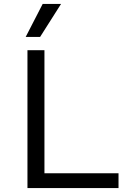

<svg xmlns="http://www.w3.org/2000/svg" viewBox="-20 -952 690 972"><path d="M119 0V-698H205V-75H580V0ZM110 -765 196 -932H289L183 -765Z"/></svg>

Font: Azeret Mono Light
Style: Regular
Weight: 300
Designer: Martin Vácha
Foundry: Displaay
Version: Version 1.002